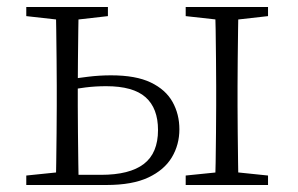

<svg xmlns="http://www.w3.org/2000/svg" viewBox="-20 -528 851 548"><path d="M164 0V-29H268Q350 -29 390.5 -60Q431 -91 431 -157Q431 -219 395.5 -250.5Q360 -282 283 -282Q253 -282 224.5 -278.5Q196 -275 167 -269V-300Q199 -305 231.5 -309Q264 -313 297 -313Q368 -313 410.5 -292.5Q453 -272 472.5 -237Q492 -202 492 -159Q492 -115 470.5 -79Q449 -43 403.5 -21.5Q358 0 284 0ZM139 0Q140 -24 140.5 -64.5Q141 -105 141.5 -148.5Q142 -192 142 -226V-283Q142 -316 141.5 -359.5Q141 -403 140.5 -443.5Q140 -484 139 -508H205Q204 -484 203.5 -443.5Q203 -403 202.5 -359.5Q202 -316 202 -282V-226Q202 -192 202.5 -148.5Q203 -105 203.5 -64.5Q204 -24 205 0ZM593 0Q595 -24 595.5 -64.5Q596 -105 596.5 -148.5Q597 -192 597 -226V-283Q597 -316 596.5 -359.5Q596 -403 595.5 -443.5Q595 -484 593 -508H661Q660 -484 659.5 -443.5Q659 -403 658.5 -359.5Q658 -316 658 -283V-226Q658 -192 658.5 -148.5Q659 -105 659.5 -64.5Q660 -24 661 0ZM55 -482V-508H288V-482L183 -470H162ZM510 0V-27L618 -38H639L745 -27V0ZM510 -482V-508H745V-482L639 -470H618ZM55 0V-27L162 -38H175V0Z"/></svg>

Font: Noto Serif JP
Style: Regular
Weight: 200
Designer: Ryoko NISHIZUKA 西塚涼子 (kana & ideographs); Frank Grießhammer (Latin, Greek & Cyrillic); Wenlong ZHANG 张文龙 (bopomofo); San
Foundry: Adobe
Version: Version 2.001;hotconv 1.1.0;makeotfexe 2.6.0